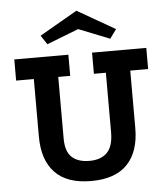

<svg xmlns="http://www.w3.org/2000/svg" viewBox="-56 -844 800 915"><g transform="rotate(-5 344.0 -386.5)"><path d="M574.5 -212.8Q574.5 -100 516.6 -39.9Q458.8 20.2 343.8 20.2Q228.5 20.2 170.9 -39.9Q113.2 -100 113.2 -212.8V-487.8H28.5V-589H287.2V-487.8H230V-193.2Q230 -130.8 259.6 -103.5Q289.2 -76.2 343.8 -76.2Q398.8 -76.2 428.2 -106.1Q457.8 -136 457.8 -203.2V-487.8H400.5V-589H660V-487.8H574.5ZM343.5 -794.5 524.2 -690.8 492.8 -647.5 344.2 -706.5 192 -647.5 163.5 -690.8Z"/></g></svg>

Font: Podkova VF Beta
Style: Regular
Weight: 400
Designer: Ilya Yudin
Foundry: Cyreal (www.cyreal.org)
Version: Version 2.100